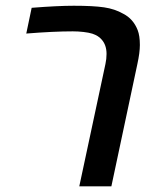

<svg xmlns="http://www.w3.org/2000/svg" viewBox="-20 -661 551 681"><path d="M357.9 -469.7Q357.9 -502 339.8 -521.5Q329.1 -534.2 307.6 -541.5Q295.4 -545.4 276.4 -547.6Q257.3 -549.8 238.3 -549.8Q170.4 -549.8 73.2 -542L92.3 -633.3Q184.1 -640.6 241.7 -640.6Q310.5 -640.6 348.9 -635Q387.2 -629.4 417 -612.3Q452.6 -594.2 468.3 -554.2Q476.1 -534.2 476.1 -501.5Q476.1 -474.6 467.3 -434.1L375 0H261.2L354 -434.1Q357.9 -451.7 357.9 -469.7Z"/></svg>

Font: Viking Open Sans Light
Style: Bold Italic
Weight: 600
Italic angle: -12°
Foundry: Ascender Corporation
Version: Version 2.000